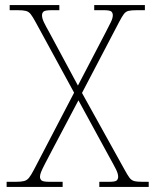

<svg xmlns="http://www.w3.org/2000/svg" viewBox="-20 -734 610 754"><path d="M6 0V-20H41Q63 -20 74.5 -23Q86 -26 94 -36Q102 -46 113 -67L271 -370L120 -647Q108 -669 100.5 -678.5Q93 -688 82 -691Q71 -694 49 -694H18V-714H213V-694H184Q157 -694 151 -688.5Q145 -683 145 -674Q145 -662 152.5 -646.5Q160 -631 173 -608L286 -398L395 -607Q406 -629 414.5 -645.5Q423 -662 423 -674Q423 -683 417.5 -688.5Q412 -694 386 -694H350V-714H549V-694H519Q497 -694 485.5 -691.5Q474 -689 466.5 -679Q459 -669 448 -648L302 -369L469 -68Q481 -46 488.5 -36Q496 -26 507 -23Q518 -20 540 -20H564V0H370V-20H408Q433 -20 438.5 -25.5Q444 -31 444 -40Q444 -52 435.5 -69Q427 -86 408 -120L288 -340L184 -143Q166 -109 156 -89.5Q146 -70 141.5 -59Q137 -48 137 -40Q137 -31 143 -25.5Q149 -20 176 -20H226V0Z"/></svg>

Font: Noto Serif Armenian Thin
Style: Regular
Weight: 250
Version: Version 2.007